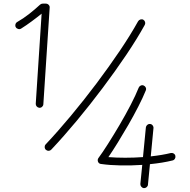

<svg xmlns="http://www.w3.org/2000/svg" viewBox="-20 -815 1024 1036"><path d="M191.9 -233.4Q183.6 -234.4 178 -240.7Q172.4 -247.1 172.9 -255.4L204.6 -741.2Q178.7 -720.2 150.6 -699.5Q122.6 -678.7 93.8 -660.6Q86.4 -656.2 77.9 -658.7Q69.3 -661.1 65.4 -668Q61 -674.8 63.2 -683.3Q65.4 -691.9 72.8 -696.3Q105.5 -714.8 137.2 -739.7Q168.9 -764.6 196.3 -790Q202.6 -795.4 210.4 -795.4H227.5Q236.3 -795.4 242.7 -788.8Q249 -782.2 248 -773.4L213.9 -252.4Q213.4 -244.1 207 -238.5Q200.7 -232.9 191.9 -233.4ZM227.5 -6.8Q221.2 -12.7 220.9 -21.2Q220.7 -29.8 226.6 -36.1Q292 -105.5 362.5 -190.2Q433.1 -274.9 501 -365.2Q568.8 -455.6 627 -541.7Q685.1 -627.9 725.1 -700.2Q729.5 -707.5 738 -710Q746.6 -712.4 753.4 -708.5Q760.7 -704.1 762.9 -696Q765.1 -688 761.2 -680.7Q720.2 -606.4 661.4 -519Q602.5 -431.6 534.2 -340.6Q465.8 -249.5 394.5 -163.8Q323.2 -78.1 256.8 -7.8Q251 -1.5 242.4 -1.2Q233.9 -1 227.5 -6.8ZM789.6 -146Q797.9 -145.5 803.5 -138.7Q809.1 -131.8 808.1 -123.5L793.5 28.8Q855.5 22 901.4 10.7Q909.7 8.8 917 13.2Q924.3 17.6 926.3 25.9Q928.2 33.7 923.8 41.3Q919.4 48.8 911.1 50.8Q857.9 64 789.1 70.8L778.3 181.6Q777.8 189.5 771 195.1Q764.2 200.7 755.9 200.2Q748 199.2 742.4 192.4Q736.8 185.5 737.3 177.7L747.6 74.7Q689.5 78.6 631.6 77.6Q573.7 76.7 525.4 69.8Q522 69.8 517.1 67.4Q509.8 63 507.8 54Q505.9 44.9 511.2 37.6Q532.7 8.8 562.7 -38.6Q592.8 -85.9 625 -140.6Q657.2 -195.3 684.8 -248.5Q712.4 -301.8 728.5 -342.3Q731.9 -350.1 739.7 -353.5Q747.6 -356.9 755.4 -353.5Q763.2 -350.1 766.6 -342.5Q770 -335 766.6 -326.7Q751 -288.1 726.3 -240Q701.7 -191.9 672.9 -141.8Q644 -91.8 616 -46.4Q587.9 -1 564.9 32.7Q607.4 36.1 655.5 36.1Q703.6 36.1 751.5 32.7L767.1 -127.4Q768.1 -135.7 774.9 -141.4Q781.7 -147 789.6 -146Z"/></svg>

Font: Mikhak Light
Style: Regular
Weight: 300
Designer: Amin Abedi
Version: Version 3.3